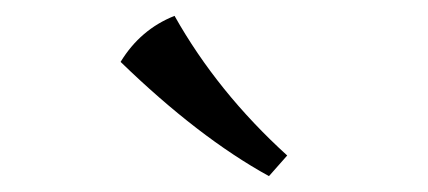

<svg xmlns="http://www.w3.org/2000/svg" viewBox="-20 -752 540 242"><path d="M319 -530Q230 -579 132 -674Q157 -715 200 -732Q254 -636 342 -556Z"/></svg>

Font: Asul
Style: Regular
Weight: 400
Version: Version 1.001